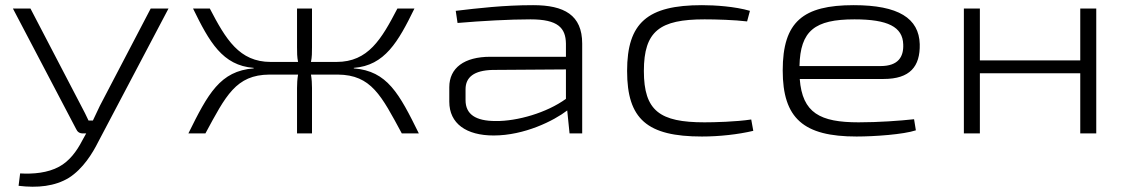

<svg xmlns="http://www.w3.org/2000/svg" viewBox="-20 -517 4371 744"><path d="M633 -484H564L367 -107C359 -90 349 -69 340 -50H323C314 -69 305 -88 295 -106L98 -484H30L275 -17C280 -6 288 0 301 0H314L299 27C277 70 248 108 209 129C165 153 109 158 58 155L52 203C125 212 193 205 247 172C302 137 339 76 360 34Z M1351 -254C1471 -263 1523 -355 1586 -484H1520C1458 -365 1407 -277 1284 -277H1185C1189 -296 1189 -314 1189 -334V-484H1131V-334C1131 -314 1131 -296 1135 -277H1029C907 -277 855 -365 793 -484H728C791 -355 842 -263 963 -254V-252C833 -242 786 -154 710 0H776C855 -146 894 -227 1024 -228H1135C1132 -210 1131 -193 1131 -176V0H1189V-176C1189 -193 1188 -210 1185 -228H1289C1419 -227 1458 -146 1537 0H1603C1527 -154 1481 -242 1351 -252Z M2046 -497C1931 -497 1831 -485 1746 -475L1753 -428C1847 -436 1954 -442 2036 -442C2142 -442 2172 -409 2173 -348V-297H1880C1779 -297 1721 -254 1721 -179V-123C1721 -38 1787 8 1893 8C2012 8 2126 -49 2178 -89L2187 0H2236V-348C2236 -459 2166 -497 2046 -497ZM1901 -48C1823 -48 1784 -74 1784 -129V-171C1784 -218 1817 -244 1888 -246L2173 -248V-134C2099 -80 1984 -47 1901 -48Z M2700 -497C2489 -497 2410 -429 2410 -242C2410 -55 2488 12 2700 12C2767 12 2840 4 2899 -10L2891 -54C2832 -45 2747 -43 2710 -43C2537 -43 2475 -87 2475 -242C2475 -397 2537 -442 2710 -442C2753 -442 2826 -440 2875 -434L2886 -475C2828 -492 2750 -497 2700 -497Z M3307 -43C3158 -43 3089 -79 3079 -211H3404C3506 -211 3546 -259 3544 -346C3541 -446 3462 -497 3288 -497C3092 -497 3013 -433 3013 -244C3013 -58 3094 12 3299 12C3369 12 3481 4 3529 -12L3522 -55C3467 -49 3385 -43 3307 -43ZM3291 -442C3420 -442 3478 -413 3480 -345C3482 -297 3461 -261 3392 -261H3078C3081 -398 3137 -442 3291 -442Z M4228 -484H4166V-283H3777V-484H3715V0H3777V-233H4166V0H4228Z"/></svg>

Font: Exo 2 Light Expanded
Style: Regular
Weight: 300
Width: 7
Designer: Natanael Gama
Version: Version 1.001;PS 001.001;hotconv 1.0.70;makeotf.lib2.5.58329